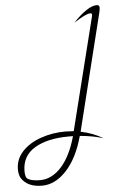

<svg xmlns="http://www.w3.org/2000/svg" viewBox="-365 -519 656 987"><g transform="rotate(-5 -37.0 -26.0)"><path d="M186 -462Q186 -452 182 -436L33 165Q97 178 148 209Q97 192 27 186Q-4 299 -62 361.5Q-120 424 -188 424Q-265 424 -296 373Q-305 355 -305 330Q-305 277 -268 237.5Q-231 198 -171 177.5Q-111 157 -46 157Q-30 157 -2 159L143 -421Q144 -424 144 -429Q144 -437 135 -437Q113 -437 50 -396Q83 -432 115.5 -454Q148 -476 170 -476Q179 -476 182.5 -473Q186 -470 186 -462ZM-8 184H-30Q-140 184 -206 223.5Q-272 263 -272 342Q-272 365 -265 377Q-257 386 -238 390.5Q-219 395 -197 395Q-135 395 -85.5 340Q-36 285 -8 184Z"/></g></svg>

Font: Srisakdi
Style: Regular
Weight: 400
Designer: Cadson Demak Co.,Ltd.
Foundry: Cadson Demak Co.,Ltd.
Version: Version 1.000